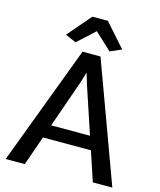

<svg xmlns="http://www.w3.org/2000/svg" viewBox="-138 -1069 969 1166"><g transform="rotate(15 346.0 -485.5)"><path d="M195.3 -185.1 130.9 0H10.7L293 -750.5H405.8L681.2 0H558.6L497.1 -185.1ZM468.8 -269 371.1 -562.5 349.6 -634.3 327.6 -562.5 224.6 -269ZM236.8 -794.4 168.9 -824.2 295.9 -971.2H393.1L522 -825.7L450.7 -794.4L344.7 -893.1Z"/></g></svg>

Font: HaufeMerriweatherSans
Style: Regular
Weight: 400
Designer: Eben Sorkin ( eben@eyebytes.com )
Foundry: Eben Sorkin
Version: Version 1.56